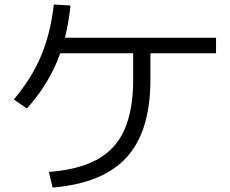

<svg xmlns="http://www.w3.org/2000/svg" viewBox="-20 -811 1040 868"><path d="M201 -33.7Q336 -44 419.8 -90.2Q503.6 -136.4 542.8 -225Q582 -313.7 582 -450.3V-607H660V-450.3Q660 -218.7 553 -100.3Q446 18 217.7 37ZM42.3 -361.3Q121.6 -454.3 165.1 -557.2Q208.6 -660 223.3 -790.7L298.7 -786Q284 -642 237 -530.7Q190 -419.3 101.7 -320.6ZM220.7 -570.3V-640.4H956.7V-570.3Z"/></svg>

Font: M PLUS 2 Thin
Style: Regular
Weight: 100
Designer: Coji Morishita
Foundry: UNDERFOREST DESIGN
Version: Version 1.001